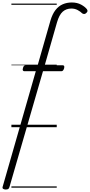

<svg xmlns="http://www.w3.org/2000/svg" viewBox="-92 -1027 726 1550"><path d="M255 -452 -16 484Q-19 494 -25.5 498.5Q-32 503 -46 503Q-57 503 -65.5 498Q-74 493 -71 482L197 -452H104Q97 -452 93 -458Q89 -464 93 -476Q98 -500 115 -500H212L315 -860Q331 -914 356 -946Q381 -978 414.5 -992.5Q448 -1007 488 -1007Q531 -1007 563 -989.5Q595 -972 610 -952Q616 -943 614 -935.5Q612 -928 603 -921Q596 -914 587.5 -914Q579 -914 572 -919Q557 -934 534.5 -946Q512 -958 484 -958Q443 -958 414.5 -933Q386 -908 368 -846L269 -500H415Q431 -500 426 -477Q419 -452 404 -452ZM0 478H366V488H0ZM0 -20H366V0H0ZM0 -505H366V-500H0ZM0 -998H366V-988H0Z"/></svg>

Font: Playwrite AU SA Guides
Style: Regular
Weight: 400
Designer: Veronika Burian, José Scaglione
Foundry: TypeTogether
Version: Version 1.003